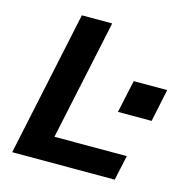

<svg xmlns="http://www.w3.org/2000/svg" viewBox="-104 -795 861 892"><g transform="rotate(15 327.0 -349.0)"><path d="M33 0 181 -698H327L204 -120H552L526 0ZM459 -308 493 -465H654L621 -308Z"/></g></svg>

Font: Azeret Mono Thin SemiBold
Style: Italic
Weight: 600
Italic angle: -12°
Version: Version 1.002